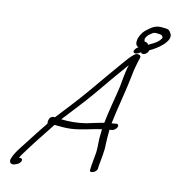

<svg xmlns="http://www.w3.org/2000/svg" viewBox="-91 -892 922 1005"><g transform="rotate(10 370.5 -389.5)"><path d="M28 6C23 21 32 36 54 30L67 25C73 23 77 20 81 15C95 -1 85 -11 70 -8C73 -15 78 -22 84 -30C125 -87 170 -143 214 -198L223 -210C250 -208 279 -203 313 -205C368 -208 421 -224 472 -231C470 -214 468 -198 467 -184C465 -155 467 -132 463 -104C461 -89 450 -36 449 -22L448 -12C441 10 485 -2 487 -25L488 -35C494 -72 506 -122 505 -154C506 -178 508 -207 511 -235L525 -236C535 -238 546 -245 551 -256C555 -265 550 -274 540 -272L516 -270C533 -355 561 -451 577 -535C583 -568 593 -603 604 -635C607 -649 586 -657 569 -643C551 -629 533 -608 515 -587C469 -534 423 -479 375 -422C328 -366 270 -305 219 -250H213C205 -252 194 -245 190 -237C186 -228 184 -216 186 -212H187C186 -211 185 -210 185 -209C152 -169 119 -126 88 -86C66 -58 39 -26 28 6ZM253 -245C300 -297 357 -355 403 -410C449 -466 497 -522 542 -574C545 -577 549 -581 552 -585L548 -573C538 -537 533 -506 526 -467C511 -401 490 -330 478 -266C466 -264 453 -262 441 -259L384 -247C340 -240 293 -240 253 -245ZM607 -779C569 -748 558 -693 586 -687C569 -678 554 -656 572 -652C583 -650 594 -658 604 -663C609 -646 641 -661 644 -681C681 -696 761 -748 737 -788C728 -805 722 -808 694 -810C654 -816 635 -800 607 -779ZM616 -747C621 -757 637 -766 644 -771C653 -780 687 -773 692 -771C693 -771 704 -760 700 -755C687 -734 665 -723 645 -714L633 -708C631 -709 632 -711 631 -712C626 -718 619 -721 610 -722L611 -724C610 -733 608 -737 616 -747Z"/></g></svg>

Font: Stray Cat
Style: SuObl
Weight: 400
Version: Version 1.0